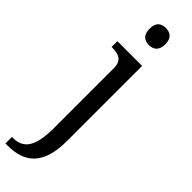

<svg xmlns="http://www.w3.org/2000/svg" viewBox="-348 -752 984 984"><g transform="rotate(45 144.0 -260.0)"><path d="M22.9 -536.1V-494.1H25.9C70.3 -494.1 107.9 -484.4 107.9 -425.8V8.8C107.9 149.4 66.9 192.9 -4.9 192.9H-12.2V240.2H3.9C119.6 240.2 202.1 187 202.1 7.8V-536.1ZM94.2 -698.2C94.2 -651.9 119.1 -636.2 150.9 -636.2C182.1 -636.2 208 -651.9 208 -698.2C208 -745.1 182.1 -759.8 150.9 -759.8C119.1 -759.8 94.2 -745.1 94.2 -698.2Z"/></g></svg>

Font: Gandom
Style: Regular
Weight: 400
Foundry: DejaVu fonts team - Redesigned by Saber Rastikerdar - Based on Samim Font
Version: Version 0.8